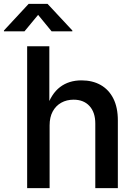

<svg xmlns="http://www.w3.org/2000/svg" viewBox="-69 -965 695 985"><path d="M185.5 -321.8V0H70.3V-727.5H184.1V-411.6H170.4Q193.8 -483.9 239 -518.3Q284.2 -552.7 349.1 -552.7Q405.3 -552.7 447.3 -529.1Q489.3 -505.4 512.5 -459.5Q535.6 -413.6 535.6 -347.2V0H419.9V-331.1Q419.9 -388.7 390.1 -421.1Q360.4 -453.6 308.6 -453.6Q272.9 -453.6 245.1 -438Q217.3 -422.4 201.4 -393.1Q185.5 -363.8 185.5 -321.8ZM56.6 -804.2H-48.8V-808.6L78.1 -945.3H174.8L302.2 -808.6V-804.2H195.8L126.5 -888.7Z"/></svg>

Font: Inter
Style: 540
Weight: 540
Designer: Rasmus Andersson
Foundry: rsms
Version: Version 4.001;git-66647c0bb